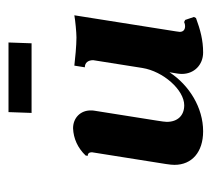

<svg xmlns="http://www.w3.org/2000/svg" viewBox="-43 -445 493 447"><g transform="rotate(-90 203.5 -221.5)"><path d="M326.2 -394.5 328.1 -448.2H166L164.1 -394.5ZM45.2 -82C43.7 -72.5 43.2 -66.4 43.2 -61.8C43.2 -21.2 73 4.9 121.3 4.9C176 4.9 228.5 -27.1 258.8 -73.5C255.6 -55.2 254.9 -50.3 254.9 -44.4C254.9 -16.4 275.6 4.9 304.9 4.9C333.7 4.9 357.9 -1.7 385 -11.7L387.5 -16.6L380.6 -36.9L375.7 -39.3C372.1 -37.8 369.4 -37.1 366.2 -37.1C357.9 -37.1 352.8 -41.3 352.8 -49.6C352.8 -50.5 353 -52.5 354 -58.6L391.4 -294.9C379.4 -292.7 351.3 -290 339.8 -290C320.8 -290 290.5 -293 274.2 -294.9L270.3 -270.5C281 -270.5 286.9 -262.9 286.9 -251L268.8 -136.7C261 -87.9 217.5 -39.1 181.9 -39.1C157.7 -39.1 143.3 -54.9 143.3 -79.6C143.3 -83.3 144.3 -91.1 146.2 -102.8L169.4 -249C169.9 -251.7 169.9 -254.4 169.9 -257.1C169.9 -280.5 152.8 -297.9 128.2 -297.9C104.5 -296.9 82.5 -287.1 64.9 -268.6L64.2 -263.7C70.1 -263.7 72.5 -260 72.5 -253.9Z"/></g></svg>

Font: RisaltypS01
Style: Medium
Weight: 500
Italic angle: -9°
Designer: gluk
Foundry: gluk
Version: Version 0.24